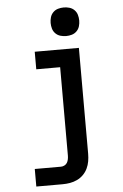

<svg xmlns="http://www.w3.org/2000/svg" viewBox="-63 -803 676 1057"><g transform="rotate(-5 275.0 -274.5)"><path d="M94 210V113H239Q249 113 258.5 108Q268 103 273 94.5Q278 86 280 75.5Q282 65 282 55V-433H150V-530H394V55Q394 76 390.5 96.5Q387 117 378 136Q369 155 354 170Q339 185 320 194Q301 203 280.5 206.5Q260 210 239 210ZM330 -601Q314 -601 298.5 -605.5Q283 -610 271.5 -621.5Q260 -633 255.5 -648.5Q251 -664 251 -680Q251 -696 255.5 -711.5Q260 -727 271.5 -738.5Q283 -750 298.5 -754.5Q314 -759 330 -759Q346 -759 361.5 -754.5Q377 -750 388.5 -738.5Q400 -727 404.5 -711.5Q409 -696 409 -680Q409 -664 404.5 -648.5Q400 -633 388.5 -621.5Q377 -610 361.5 -605.5Q346 -601 330 -601Z"/></g></svg>

Font: Lode
Style: Bold
Weight: 700
Monospace: yes
Designer: Belleve Invis
Foundry: Belleve Invis
Version: Version 29.2.0; ttfautohint (v1.8.3)